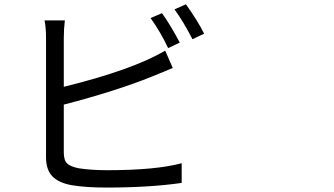

<svg xmlns="http://www.w3.org/2000/svg" viewBox="-20 -844 1540 886"><path d="M809.6 -647.5 755.9 -622.1Q719.7 -698.2 674.8 -760.7L727.5 -783.2Q763.7 -733.4 809.6 -647.5ZM274.4 -443.4Q591.8 -521.5 742.2 -610.4L777.3 -530.3Q684.6 -492.2 682.6 -491.2Q512.7 -422.9 274.4 -361.3V-140.6Q274.4 -104.5 289.6 -89.8Q304.7 -75.2 343.8 -67.4Q400.4 -58.6 475.6 -58.6Q699.2 -58.6 818.4 -90.8V0Q670.9 21.5 471.7 21.5Q376 21.5 311.5 10.7Q251 0 221.7 -30.3Q192.4 -60.5 192.4 -119.1V-668.9Q192.4 -716.8 185.5 -750H279.3Q274.4 -710.9 274.4 -668.9ZM785.2 -800.8 837.9 -824.2Q892.6 -748 921.9 -688.5L868.2 -663.1Q825.2 -746.1 785.2 -800.8Z"/></svg>

Font: Bpmf Zihi Sans Regular
Style: Regular
Weight: 400
Foundry: But Ko
Version: Version 1.320